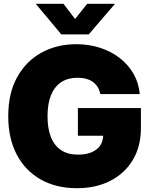

<svg xmlns="http://www.w3.org/2000/svg" viewBox="-20 -969 783 1000"><path d="M379.9 11.2Q272 11.2 191.7 -34.4Q111.3 -80.1 67.1 -164.3Q22.9 -248.5 22.9 -363.3Q22.9 -484.4 70.1 -568.4Q117.2 -652.3 197.5 -695.6Q277.8 -738.8 377 -738.8Q442.9 -738.8 500.7 -720.2Q558.6 -701.7 603.3 -667Q647.9 -632.3 675.3 -585Q702.6 -537.6 708 -479H502.4Q498.5 -499 489 -514.9Q479.5 -530.8 464.6 -541.7Q449.7 -552.7 429.7 -558.3Q409.7 -564 384.3 -564Q333 -564 298.1 -540.5Q263.2 -517.1 245.4 -472.7Q227.5 -428.2 227.5 -363.8Q227.5 -299.3 245.4 -254.6Q263.2 -210 298.6 -186.8Q334 -163.6 386.2 -163.6Q429.2 -163.6 458.5 -176.5Q487.8 -189.5 502.7 -212.4Q517.6 -235.4 517.6 -266.1L557.6 -262.2H385.7V-406.2H713.9V-302.2Q713.9 -206.5 671.9 -136.2Q629.9 -65.9 554.9 -27.3Q480 11.2 379.9 11.2ZM310.5 -949.2 371.1 -870.1 434.1 -949.2H578.1V-948.2L442.4 -790H299.3L167 -948.2V-949.2Z"/></svg>

Font: Inter 28pt Black
Style: Regular
Weight: 900
Designer: Rasmus Andersson
Foundry: rsms
Version: Version 4.001;git-66647c0bb